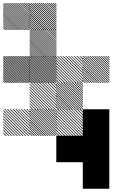

<svg xmlns="http://www.w3.org/2000/svg" viewBox="-21 -854 708 1208"><path d="M500.8 -162.5 495.8 -167.5H500.8ZM500.8 -145 478.3 -167.5H484.2L500.8 -150.8ZM500.8 -127.5 460.8 -167.5H466.7L500.8 -133.3ZM500.8 -110 443.3 -167.5H449.2L500.8 -115.8ZM500.8 -92.5 425.8 -167.5H430.8L500.8 -97.5ZM500.8 -75 408.3 -167.5H414.2L500.8 -80.8ZM500.8 -57.5 390.8 -167.5H396.7L500.8 -63.3ZM500.8 -40 373.3 -167.5H379.2L500.8 -45.8ZM500.8 -22.5 355.8 -167.5H361.7L500.8 -28.3ZM500.8 -5 338.3 -167.5H344.2L500.8 -10.8ZM489.2 0.8 332.5 -155.8V-161.7L495 0.8ZM471.7 0.8 332.5 -138.3V-144.2L477.5 0.8ZM454.2 0.8 332.5 -120.8V-126.7L460 0.8ZM436.7 0.8 332.5 -103.3V-109.2L442.5 0.8ZM419.2 0.8 332.5 -85.8V-91.7L425 0.8ZM401.7 0.8 332.5 -68.3V-74.2L407.5 0.8ZM384.2 0.8 332.5 -50.8V-56.7L390 0.8ZM366.7 0.8 332.5 -33.3V-39.2L372.5 0.8ZM349.2 0.8 332.5 -15.8V-21.7L355 0.8ZM500.8 -167.5H501.7L500.8 -168.3ZM334.2 -155.8 322.5 -167.5H328.3L334.2 -161.7ZM334.2 -141.7 308.3 -167.5H314.2L334.2 -147.5ZM334.2 -127.5 294.2 -167.5H300L334.2 -133.3ZM334.2 -113.3 280 -167.5H285.8L334.2 -119.2ZM334.2 -99.2 265.8 -167.5H271.7L334.2 -105ZM334.2 -85 251.7 -167.5H257.5L334.2 -90.8ZM334.2 -70.8 237.5 -167.5H243.3L334.2 -76.7ZM334.2 -56.7 223.3 -167.5H229.2L334.2 -62.5ZM334.2 -42.5 209.2 -167.5H215L334.2 -48.3ZM334.2 -28.3 195 -167.5H200.8L334.2 -34.2ZM334.2 -14.2 180.8 -167.5H186.7L334.2 -20ZM334.2 0 166.7 -167.5H172.5L334.2 -5.8ZM320.8 0.8 165.8 -154.2V-160L326.7 0.8ZM306.7 0.8 165.8 -140V-145.8L312.5 0.8ZM292.5 0.8 165.8 -125.8V-131.7L298.3 0.8ZM278.3 0.8 165.8 -111.7V-117.5L284.2 0.8ZM263.3 0.8 165.8 -96.7V-103.3L270 0.8ZM250 0.8 165.8 -83.3V-89.2L255.8 0.8ZM235.8 0.8 165.8 -69.2V-75L241.7 0.8ZM221.7 0.8 165.8 -55V-60.8L227.5 0.8ZM207.5 0.8 165.8 -40.8V-46.7L213.3 0.8ZM193.3 0.8 165.8 -26.7V-32.5L199.2 0.8ZM179.2 0.8 165.8 -12.5V-18.3L185 0.8ZM167.5 -162.5 162.5 -167.5H167.5ZM167.5 -145 145 -167.5H150.8L167.5 -150.8ZM167.5 -127.5 127.5 -167.5H133.3L167.5 -133.3ZM167.5 -110 110 -167.5H115.8L167.5 -115.8ZM167.5 -92.5 92.5 -167.5H97.5L167.5 -97.5ZM167.5 -75 75 -167.5H80.8L167.5 -80.8ZM167.5 -57.5 57.5 -167.5H63.3L167.5 -63.3ZM167.5 -40 40 -167.5H45.8L167.5 -45.8ZM167.5 -22.5 22.5 -167.5H28.3L167.5 -28.3ZM167.5 -5 5 -167.5H10.8L167.5 -10.8ZM155.8 0.8 -0.8 -155.8V-161.7L161.7 0.8ZM138.3 0.8 -0.8 -138.3V-144.2L144.2 0.8ZM120.8 0.8 -0.8 -120.8V-126.7L126.7 0.8ZM103.3 0.8 -0.8 -103.3V-109.2L109.2 0.8ZM85.8 0.8 -0.8 -85.8V-91.7L91.7 0.8ZM68.3 0.8 -0.8 -68.3V-74.2L74.2 0.8ZM50.8 0.8 -0.8 -50.8V-56.7L56.7 0.8ZM33.3 0.8 -0.8 -33.3V-39.2L39.2 0.8ZM15.8 0.8 -0.8 -15.8V-21.7L21.7 0.8ZM167.5 -167.5H168.3L167.5 -168.3ZM500.8 -322.5 489.2 -334.2H495L500.8 -328.3ZM500.8 -308.3 475 -334.2H480.8L500.8 -314.2ZM500.8 -294.2 460.8 -334.2H466.7L500.8 -300ZM500.8 -280 446.7 -334.2H452.5L500.8 -285.8ZM500.8 -265.8 432.5 -334.2H438.3L500.8 -271.7ZM500.8 -251.7 418.3 -334.2H424.2L500.8 -257.5ZM500.8 -237.5 404.2 -334.2H410L500.8 -243.3ZM500.8 -223.3 390 -334.2H395.8L500.8 -229.2ZM500.8 -209.2 375.8 -334.2H381.7L500.8 -215ZM500.8 -195 361.7 -334.2H367.5L500.8 -200.8ZM500.8 -180.8 347.5 -334.2H353.3L500.8 -186.7ZM500.8 -166.7 333.3 -334.2H339.2L500.8 -172.5ZM487.5 -165.8 332.5 -320.8V-326.7L493.3 -165.8ZM473.3 -165.8 332.5 -306.7V-312.5L479.2 -165.8ZM459.2 -165.8 332.5 -292.5V-298.3L465 -165.8ZM445 -165.8 332.5 -278.3V-284.2L450.8 -165.8ZM430 -165.8 332.5 -263.3V-270L436.7 -165.8ZM416.7 -165.8 332.5 -250V-255.8L422.5 -165.8ZM402.5 -165.8 332.5 -235.8V-241.7L408.3 -165.8ZM388.3 -165.8 332.5 -221.7V-227.5L394.2 -165.8ZM374.2 -165.8 332.5 -207.5V-213.3L380 -165.8ZM360 -165.8 332.5 -193.3V-199.2L365.8 -165.8ZM345.8 -165.8 332.5 -179.2V-185L351.7 -165.8ZM334.2 -329.2 329.2 -334.2H334.2ZM334.2 -311.7 311.7 -334.2H317.5L334.2 -317.5ZM334.2 -294.2 294.2 -334.2H300L334.2 -300ZM334.2 -276.7 276.7 -334.2H282.5L334.2 -282.5ZM334.2 -259.2 259.2 -334.2H264.2L334.2 -264.2ZM334.2 -241.7 241.7 -334.2H247.5L334.2 -247.5ZM334.2 -224.2 224.2 -334.2H230L334.2 -230ZM334.2 -206.7 206.7 -334.2H212.5L334.2 -212.5ZM334.2 -189.2 189.2 -334.2H195L334.2 -195ZM334.2 -171.7 171.7 -334.2H177.5L334.2 -177.5ZM322.5 -165.8 165.8 -322.5V-328.3L328.3 -165.8ZM305 -165.8 165.8 -305V-310.8L310.8 -165.8ZM287.5 -165.8 165.8 -287.5V-293.3L293.3 -165.8ZM270 -165.8 165.8 -270V-275.8L275.8 -165.8ZM252.5 -165.8 165.8 -252.5V-258.3L258.3 -165.8ZM235 -165.8 165.8 -235V-240.8L240.8 -165.8ZM217.5 -165.8 165.8 -217.5V-223.3L223.3 -165.8ZM200 -165.8 165.8 -200V-205.8L205.8 -165.8ZM182.5 -165.8 165.8 -182.5V-188.3L188.3 -165.8ZM334.2 -334.2H335L334.2 -335ZM667.5 -489.2 655.8 -500.8H661.7L667.5 -495ZM667.5 -475 641.7 -500.8H647.5L667.5 -480.8ZM667.5 -460.8 627.5 -500.8H633.3L667.5 -466.7ZM667.5 -446.7 613.3 -500.8H619.2L667.5 -452.5ZM667.5 -432.5 599.2 -500.8H605L667.5 -438.3ZM667.5 -418.3 585 -500.8H590.8L667.5 -424.2ZM667.5 -404.2 570.8 -500.8H576.7L667.5 -410ZM667.5 -390 556.7 -500.8H562.5L667.5 -395.8ZM667.5 -375.8 542.5 -500.8H548.3L667.5 -381.7ZM667.5 -361.7 528.3 -500.8H534.2L667.5 -367.5ZM667.5 -347.5 514.2 -500.8H520L667.5 -353.3ZM667.5 -333.3 500 -500.8H505.8L667.5 -339.2ZM654.2 -332.5 499.2 -487.5V-493.3L660 -332.5ZM640 -332.5 499.2 -473.3V-479.2L645.8 -332.5ZM625.8 -332.5 499.2 -459.2V-465L631.7 -332.5ZM611.7 -332.5 499.2 -445V-450.8L617.5 -332.5ZM596.7 -332.5 499.2 -430V-436.7L603.3 -332.5ZM583.3 -332.5 499.2 -416.7V-422.5L589.2 -332.5ZM569.2 -332.5 499.2 -402.5V-408.3L575 -332.5ZM555 -332.5 499.2 -388.3V-394.2L560.8 -332.5ZM540.8 -332.5 499.2 -374.2V-380L546.7 -332.5ZM526.7 -332.5 499.2 -360V-365.8L532.5 -332.5ZM512.5 -332.5 499.2 -345.8V-351.7L518.3 -332.5ZM500.8 -495.8 495.8 -500.8H500.8ZM500.8 -478.3 478.3 -500.8H484.2L500.8 -484.2ZM500.8 -460.8 460.8 -500.8H466.7L500.8 -466.7ZM500.8 -443.3 443.3 -500.8H449.2L500.8 -449.2ZM500.8 -425.8 425.8 -500.8H430.8L500.8 -430.8ZM500.8 -408.3 408.3 -500.8H414.2L500.8 -414.2ZM500.8 -390.8 390.8 -500.8H396.7L500.8 -396.7ZM500.8 -373.3 373.3 -500.8H379.2L500.8 -379.2ZM500.8 -355.8 355.8 -500.8H361.7L500.8 -361.7ZM500.8 -338.3 338.3 -500.8H344.2L500.8 -344.2ZM489.2 -332.5 332.5 -489.2V-495L495 -332.5ZM471.7 -332.5 332.5 -471.7V-477.5L477.5 -332.5ZM454.2 -332.5 332.5 -454.2V-460L460 -332.5ZM436.7 -332.5 332.5 -436.7V-442.5L442.5 -332.5ZM419.2 -332.5 332.5 -419.2V-425L425 -332.5ZM401.7 -332.5 332.5 -401.7V-407.5L407.5 -332.5ZM384.2 -332.5 332.5 -384.2V-390L390 -332.5ZM366.7 -332.5 332.5 -366.7V-372.5L372.5 -332.5ZM349.2 -332.5 332.5 -349.2V-355L355 -332.5ZM500.8 -500.8H501.7L500.8 -501.7ZM334.2 -499.2 332.5 -500.8H334.2ZM334.2 -488.3 321.7 -500.8H327.5L334.2 -494.2ZM334.2 -477.5 310.8 -500.8H316.7L334.2 -483.3ZM334.2 -466.7 300 -500.8H305.8L334.2 -472.5ZM334.2 -455.8 289.2 -500.8H295L334.2 -461.7ZM334.2 -445 278.3 -500.8H284.2L334.2 -450.8ZM334.2 -434.2 267.5 -500.8H273.3L334.2 -440ZM334.2 -423.3 256.7 -500.8H262.5L334.2 -429.2ZM334.2 -412.5 245.8 -500.8H251.7L334.2 -418.3ZM334.2 -401.7 235 -500.8H240.8L334.2 -407.5ZM334.2 -390.8 224.2 -500.8H230L334.2 -396.7ZM334.2 -380 213.3 -500.8H219.2L334.2 -385.8ZM334.2 -369.2 202.5 -500.8H208.3L334.2 -375ZM334.2 -358.3 191.7 -500.8H197.5L334.2 -364.2ZM334.2 -347.5 180.8 -500.8H186.7L334.2 -353.3ZM334.2 -336.7 170 -500.8H175.8L334.2 -342.5ZM327.5 -332.5 165.8 -494.2V-500L333.3 -332.5ZM316.7 -332.5 165.8 -483.3V-489.2L322.5 -332.5ZM305.8 -332.5 165.8 -472.5V-478.3L311.7 -332.5ZM295 -332.5 165.8 -461.7V-467.5L300.8 -332.5ZM284.2 -332.5 165.8 -450.8V-456.7L290 -332.5ZM273.3 -332.5 165.8 -440V-445.8L279.2 -332.5ZM262.5 -332.5 165.8 -429.2V-435L268.3 -332.5ZM251.7 -332.5 165.8 -418.3V-424.2L257.5 -332.5ZM240.8 -332.5 165.8 -407.5V-413.3L246.7 -332.5ZM230 -332.5 165.8 -396.7V-402.5L235.8 -332.5ZM219.2 -332.5 165.8 -385.8V-391.7L225 -332.5ZM208.3 -332.5 165.8 -375V-380.8L214.2 -332.5ZM197.5 -332.5 165.8 -364.2V-370L203.3 -332.5ZM186.7 -332.5 165.8 -353.3V-359.2L192.5 -332.5ZM175.8 -332.5 165.8 -342.5V-348.3L181.7 -332.5ZM334.2 -500.8H338.3L334.2 -505ZM167.5 -499.2 165.8 -500.8H167.5ZM167.5 -488.3 155 -500.8H160.8L167.5 -494.2ZM167.5 -477.5 144.2 -500.8H150L167.5 -483.3ZM167.5 -466.7 133.3 -500.8H139.2L167.5 -472.5ZM167.5 -455.8 122.5 -500.8H128.3L167.5 -461.7ZM167.5 -445 111.7 -500.8H117.5L167.5 -450.8ZM167.5 -434.2 100.8 -500.8H106.7L167.5 -440ZM167.5 -423.3 90 -500.8H95.8L167.5 -429.2ZM167.5 -412.5 79.2 -500.8H85L167.5 -418.3ZM167.5 -401.7 68.3 -500.8H74.2L167.5 -407.5ZM167.5 -390.8 57.5 -500.8H63.3L167.5 -396.7ZM167.5 -380 46.7 -500.8H52.5L167.5 -385.8ZM167.5 -369.2 35.8 -500.8H41.7L167.5 -375ZM167.5 -358.3 25 -500.8H30.8L167.5 -364.2ZM167.5 -347.5 14.2 -500.8H20L167.5 -353.3ZM167.5 -336.7 3.3 -500.8H9.2L167.5 -342.5ZM160.8 -332.5 -0.8 -494.2V-500L166.7 -332.5ZM150 -332.5 -0.8 -483.3V-489.2L155.8 -332.5ZM139.2 -332.5 -0.8 -472.5V-478.3L145 -332.5ZM128.3 -332.5 -0.8 -461.7V-467.5L134.2 -332.5ZM117.5 -332.5 -0.8 -450.8V-456.7L123.3 -332.5ZM106.7 -332.5 -0.8 -440V-445.8L112.5 -332.5ZM95.8 -332.5 -0.8 -429.2V-435L101.7 -332.5ZM85 -332.5 -0.8 -418.3V-424.2L90.8 -332.5ZM74.2 -332.5 -0.8 -407.5V-413.3L80 -332.5ZM63.3 -332.5 -0.8 -396.7V-402.5L69.2 -332.5ZM52.5 -332.5 -0.8 -385.8V-391.7L58.3 -332.5ZM41.7 -332.5 -0.8 -375V-380.8L47.5 -332.5ZM30.8 -332.5 -0.8 -364.2V-370L36.7 -332.5ZM20 -332.5 -0.8 -353.3V-359.2L25.8 -332.5ZM9.2 -332.5 -0.8 -342.5V-348.3L15 -332.5ZM167.5 -500.8H171.7L167.5 -505ZM334.2 -655 321.7 -667.5H327.5L334.2 -660.8ZM334.2 -642.5 309.2 -667.5H315L334.2 -648.3ZM334.2 -630 296.7 -667.5H302.5L334.2 -635.8ZM334.2 -617.5 284.2 -667.5H290L334.2 -623.3ZM334.2 -605 271.7 -667.5H277.5L334.2 -610.8ZM334.2 -592.5 259.2 -667.5H264.2L334.2 -597.5ZM334.2 -580 246.7 -667.5H252.5L334.2 -585.8ZM334.2 -567.5 234.2 -667.5H240L334.2 -573.3ZM334.2 -555 221.7 -667.5H227.5L334.2 -560.8ZM334.2 -542.5 209.2 -667.5H215L334.2 -548.3ZM334.2 -530 196.7 -667.5H202.5L334.2 -535.8ZM334.2 -517.5 184.2 -667.5H190L334.2 -523.3ZM334.2 -505 171.7 -667.5H177.5L334.2 -510.8ZM327.5 -499.2 165.8 -660.8V-666.7L333.3 -499.2ZM315 -499.2 165.8 -648.3V-654.2L320.8 -499.2ZM302.5 -499.2 165.8 -635.8V-641.7L308.3 -499.2ZM290 -499.2 165.8 -623.3V-629.2L295.8 -499.2ZM277.5 -499.2 165.8 -610.8V-616.7L283.3 -499.2ZM264.2 -499.2 165.8 -597.5V-604.2L270.8 -499.2ZM252.5 -499.2 165.8 -585.8V-591.7L258.3 -499.2ZM240 -499.2 165.8 -573.3V-579.2L245.8 -499.2ZM227.5 -499.2 165.8 -560.8V-566.7L233.3 -499.2ZM215 -499.2 165.8 -548.3V-554.2L220.8 -499.2ZM202.5 -499.2 165.8 -535.8V-541.7L208.3 -499.2ZM190 -499.2 165.8 -523.3V-529.2L195.8 -499.2ZM177.5 -499.2 165.8 -510.8V-516.7L183.3 -499.2ZM334.2 -821.7 321.7 -834.2H327.5L334.2 -827.5ZM334.2 -809.2 309.2 -834.2H315L334.2 -815ZM334.2 -796.7 296.7 -834.2H302.5L334.2 -802.5ZM334.2 -784.2 284.2 -834.2H290L334.2 -790ZM334.2 -771.7 271.7 -834.2H277.5L334.2 -777.5ZM334.2 -759.2 259.2 -834.2H264.2L334.2 -764.2ZM334.2 -746.7 246.7 -834.2H252.5L334.2 -752.5ZM334.2 -734.2 234.2 -834.2H240L334.2 -740ZM334.2 -721.7 221.7 -834.2H227.5L334.2 -727.5ZM334.2 -709.2 209.2 -834.2H215L334.2 -715ZM334.2 -696.7 196.7 -834.2H202.5L334.2 -702.5ZM334.2 -684.2 184.2 -834.2H190L334.2 -690ZM334.2 -671.7 171.7 -834.2H177.5L334.2 -677.5ZM327.5 -665.8 165.8 -827.5V-833.3L333.3 -665.8ZM315 -665.8 165.8 -815V-820.8L320.8 -665.8ZM302.5 -665.8 165.8 -802.5V-808.3L308.3 -665.8ZM290 -665.8 165.8 -790V-795.8L295.8 -665.8ZM277.5 -665.8 165.8 -777.5V-783.3L283.3 -665.8ZM264.2 -665.8 165.8 -764.2V-770.8L270.8 -665.8ZM252.5 -665.8 165.8 -752.5V-758.3L258.3 -665.8ZM240 -665.8 165.8 -740V-745.8L245.8 -665.8ZM227.5 -665.8 165.8 -727.5V-733.3L233.3 -665.8ZM215 -665.8 165.8 -715V-720.8L220.8 -665.8ZM202.5 -665.8 165.8 -702.5V-708.3L208.3 -665.8ZM190 -665.8 165.8 -690V-695.8L195.8 -665.8ZM177.5 -665.8 165.8 -677.5V-683.3L183.3 -665.8ZM167.5 -821.7 155 -834.2H160.8L167.5 -827.5ZM167.5 -809.2 142.5 -834.2H148.3L167.5 -815ZM167.5 -796.7 130 -834.2H135.8L167.5 -802.5ZM167.5 -784.2 117.5 -834.2H123.3L167.5 -790ZM167.5 -771.7 105 -834.2H110.8L167.5 -777.5ZM167.5 -759.2 92.5 -834.2H97.5L167.5 -764.2ZM167.5 -746.7 80 -834.2H85.8L167.5 -752.5ZM167.5 -734.2 67.5 -834.2H73.3L167.5 -740ZM167.5 -721.7 55 -834.2H60.8L167.5 -727.5ZM167.5 -709.2 42.5 -834.2H48.3L167.5 -715ZM167.5 -696.7 30 -834.2H35.8L167.5 -702.5ZM167.5 -684.2 17.5 -834.2H23.3L167.5 -690ZM167.5 -671.7 5 -834.2H10.8L167.5 -677.5ZM160.8 -665.8 -0.8 -827.5V-833.3L166.7 -665.8ZM148.3 -665.8 -0.8 -815V-820.8L154.2 -665.8ZM135.8 -665.8 -0.8 -802.5V-808.3L141.7 -665.8ZM123.3 -665.8 -0.8 -790V-795.8L129.2 -665.8ZM110.8 -665.8 -0.8 -777.5V-783.3L116.7 -665.8ZM97.5 -665.8 -0.8 -764.2V-770.8L104.2 -665.8ZM85.8 -665.8 -0.8 -752.5V-758.3L91.7 -665.8ZM73.3 -665.8 -0.8 -740V-745.8L79.2 -665.8ZM60.8 -665.8 -0.8 -727.5V-733.3L66.7 -665.8ZM48.3 -665.8 -0.8 -715V-720.8L54.2 -665.8ZM35.8 -665.8 -0.8 -702.5V-708.3L41.7 -665.8ZM23.3 -665.8 -0.8 -690V-695.8L29.2 -665.8ZM10.8 -665.8 -0.8 -677.5V-683.3L16.7 -665.8ZM500 166.7H666.7V333.3H500ZM500 0H666.7V333.3H500ZM333.3 0H666.7V166.7H333.3ZM500 -166.7H666.7V166.7H500Z"/></svg>

Font: 0xA000-Pixelated-Mono
Style: Pixelated-Mono
Weight: 400
Version: Version 0.1